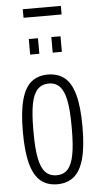

<svg xmlns="http://www.w3.org/2000/svg" viewBox="-60 -910 495 959"><g transform="rotate(-5 188.0 -431.0)"><path d="M188 12Q139 12 106 -14.5Q73 -41 56 -101.5Q39 -162 39 -263Q39 -365 56 -425.5Q73 -486 106 -512Q139 -538 188 -538Q237 -538 270.5 -512Q304 -486 321 -425.5Q338 -365 338 -263Q338 -162 321 -101.5Q304 -41 270.5 -14.5Q237 12 188 12ZM189 -33Q223 -33 244 -55.5Q265 -78 274.5 -127Q284 -176 284 -254V-272Q284 -351 274.5 -399.5Q265 -448 244 -470.5Q223 -493 189 -493Q154 -493 132.5 -470.5Q111 -448 101.5 -399.5Q92 -351 92 -272V-254Q92 -176 101.5 -127Q111 -78 132.5 -55.5Q154 -33 189 -33ZM109 -645V-723H155V-645ZM222 -645V-723H268V-645ZM92 -831V-874H283V-831Z"/></g></svg>

Font: Archivo ExtraCondensed ExtraLight
Style: Regular
Weight: 250
Width: 2
Designer: Hector Gatti
Foundry: Omnibus-Type
Version: Version 2.001